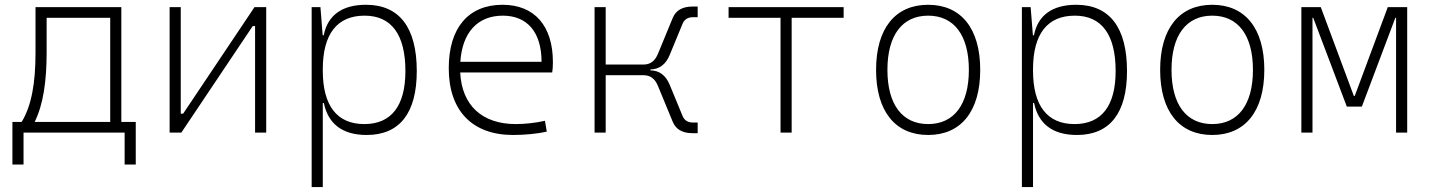

<svg xmlns="http://www.w3.org/2000/svg" viewBox="-20 -547 5899 792"><path d="M31.2 131.8H77.1V0H494.1V131.8H540V-43.9H480.5V-517.6H126.5V-329.1C126.5 -203.6 109.9 -110.8 69.3 -43.9H31.2ZM434.6 -43.9H123C158.7 -116.7 172.4 -211.4 172.4 -332.5V-473.6H434.6Z M679.7 0H728L1022.5 -439.5H1032.2V0H1078.1V-517.6H1029.8L735.4 -78.1H725.6V-517.6H679.7Z M1265.6 224.6H1311.5V-122.1H1315.9C1332.5 -40.5 1387.7 9.8 1492.7 9.8C1628.4 9.8 1699.2 -80.6 1699.2 -253.9C1699.2 -433.6 1627.4 -527.3 1489.7 -527.3C1391.6 -527.3 1331.5 -484.4 1315.4 -401.4H1311L1301.8 -517.6H1265.6ZM1311.5 -255.9V-261.2C1311.5 -406.7 1370.6 -482.4 1483.9 -482.4C1594.7 -482.4 1652.3 -404.3 1652.3 -253.9C1652.3 -110.4 1594.2 -35.2 1482.9 -35.2C1370.1 -35.2 1311.5 -110.8 1311.5 -255.9Z M2096.2 9.8C2146.5 9.8 2198.2 4.4 2235.4 -3.9L2228 -48.8C2189.9 -40 2144.5 -35.2 2107.9 -35.2C1967.8 -35.2 1884.8 -113.3 1878.4 -248H2257.8C2259.8 -258.3 2260.7 -274.4 2260.7 -291C2260.7 -440.4 2184.6 -527.3 2053.2 -527.3C1912.1 -527.3 1831.1 -432.1 1831.1 -265.6C1831.1 -90.8 1927.7 9.8 2096.2 9.8ZM1878.9 -292C1886.7 -413.1 1950.2 -482.4 2054.2 -482.4C2155.8 -482.4 2213.9 -413.1 2213.9 -292Z M2432.6 0H2478.5V-236.8H2634.8C2662.6 -236.8 2682.1 -222.2 2694.3 -191.9L2754.9 -44.9C2768.1 -13.2 2794.9 2.4 2836.9 2.4H2857.9V-41.5H2839.4C2817.9 -41.5 2803.2 -50.3 2795.9 -67.9L2742.7 -196.8C2726.6 -236.3 2699.7 -256.3 2663.1 -256.8V-260.7C2699.7 -261.2 2726.6 -281.2 2742.7 -320.8L2795.9 -449.7C2803.2 -467.3 2817.9 -476.1 2839.4 -476.1H2857.9V-520H2836.9C2794.9 -520 2768.1 -504.4 2754.9 -472.7L2694.3 -325.7C2682.1 -295.4 2662.6 -280.8 2634.8 -280.8H2478.5V-517.6H2432.6Z M3199.7 0H3245.6V-473.6H3460V-517.6H2985.4V-473.6H3199.7Z M3808.6 9.8C3944.3 9.8 4023.4 -87.9 4023.4 -258.8C4023.4 -429.7 3944.3 -527.3 3808.6 -527.3C3672.9 -527.3 3593.8 -429.7 3593.8 -258.8C3593.8 -87.9 3672.9 9.8 3808.6 9.8ZM3808.6 -35.2C3701.7 -35.2 3640.6 -116.2 3640.6 -258.8C3640.6 -401.4 3701.7 -482.4 3808.6 -482.4C3915.5 -482.4 3976.6 -401.4 3976.6 -258.8C3976.6 -116.2 3915.5 -35.2 3808.6 -35.2Z M4195.3 224.6H4241.2V-122.1H4245.6C4262.2 -40.5 4317.4 9.8 4422.4 9.8C4558.1 9.8 4628.9 -80.6 4628.9 -253.9C4628.9 -433.6 4557.1 -527.3 4419.4 -527.3C4321.3 -527.3 4261.2 -484.4 4245.1 -401.4H4240.7L4231.4 -517.6H4195.3ZM4241.2 -255.9V-261.2C4241.2 -406.7 4300.3 -482.4 4413.6 -482.4C4524.4 -482.4 4582 -404.3 4582 -253.9C4582 -110.4 4523.9 -35.2 4412.6 -35.2C4299.8 -35.2 4241.2 -110.8 4241.2 -255.9Z M4980.5 9.8C5116.2 9.8 5195.3 -87.9 5195.3 -258.8C5195.3 -429.7 5116.2 -527.3 4980.5 -527.3C4844.7 -527.3 4765.6 -429.7 4765.6 -258.8C4765.6 -87.9 4844.7 9.8 4980.5 9.8ZM4980.5 -35.2C4873.5 -35.2 4812.5 -116.2 4812.5 -258.8C4812.5 -401.4 4873.5 -482.4 4980.5 -482.4C5087.4 -482.4 5148.4 -401.4 5148.4 -258.8C5148.4 -116.2 5087.4 -35.2 4980.5 -35.2Z M5348.1 0H5394V-473.6H5397L5535.6 -107.4H5597.7L5735.8 -473.6H5738.8V0H5784.7V-517.6H5704.6L5568.4 -151.4H5564.5L5428.2 -517.6H5348.1Z"/></svg>

Font: Cascadia Code PL ExtraLight
Style: Regular
Weight: 200
Monospace: yes
Designer: Aaron Bell
Foundry: Saja Typeworks
Version: Version 2404.023